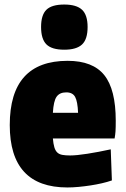

<svg xmlns="http://www.w3.org/2000/svg" viewBox="-20 -817 554 846"><path d="M277 9Q23 9 23 -266Q23 -549 278 -549Q389 -549 439.5 -486Q490 -423 490 -285Q490 -254 489 -239Q488 -224 485 -207H213Q215 -183 219.5 -168Q224 -153 232.5 -145Q241 -137 255 -134.5Q269 -132 289 -132Q317 -132 365 -139.5Q413 -147 468 -159L473 -22Q453 -15 429 -9.5Q405 -4 379 0Q353 4 326.5 6.5Q300 9 277 9ZM272 -410Q243 -410 229.5 -391Q216 -372 213 -320H324Q322 -370 311 -390Q300 -410 272 -410ZM263 -598Q208 -598 184.5 -621.5Q161 -645 161 -698Q161 -751 184.5 -774Q208 -797 263 -797Q317 -797 341.5 -774Q366 -751 366 -698Q366 -644 341.5 -621Q317 -598 263 -598Z"/></svg>

Font: Encode Sans Compressed
Style: Black
Weight: 900
Designer: Pablo Impallari, Andres Torresi
Foundry: Pablo Impallari, Andres Torresi
Version: Version 1.000; ttfautohint (v1.00) -l 8 -r 50 -G 200 -x 14 -